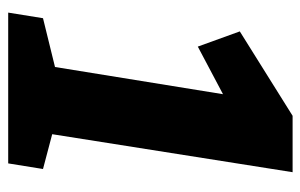

<svg xmlns="http://www.w3.org/2000/svg" viewBox="-156 -596 751 480"><g transform="rotate(90 220.0 -355.5)"><path d="M269 -711H410L315 -110L402 -87L388 0H11L25 -87L147 -117L215 -537L96 -474L58 -579Z"/></g></svg>

Font: Bitter Pro ExtraBold
Style: Italic
Weight: 800
Italic angle: -9°
Designer: Sol Matas, and Bitter project Authors
Foundry: Sol Matas
Version: Version 1.010